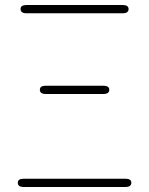

<svg xmlns="http://www.w3.org/2000/svg" viewBox="-20 -746 594 766"><path d="M75 0Q51 0 51 -17Q51 -33 75 -33H480Q504 -33 504 -17Q504 0 480 0ZM163 -371Q139 -371 139 -388Q139 -404 163 -404H392Q416 -404 416 -388Q416 -371 392 -371ZM86 -693Q62 -693 62 -710Q62 -726 86 -726H469Q493 -726 493 -710Q493 -693 469 -693Z"/></svg>

Font: Resource Han Rounded KR ExtraLight
Style: Regular
Weight: 250
Designer: Cyano Hao (round all glyphs); Ryoko NISHIZUKA 西塚涼子 (kana, bopomofo & ideographs); Paul D. Hunt (Latin, Greek & Cyrillic)
Foundry: Cyano Hao
Version: 0.990